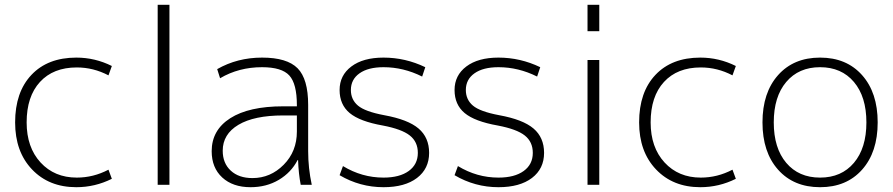

<svg xmlns="http://www.w3.org/2000/svg" viewBox="-20 -770 3720 800"><path d="M300 -489Q202 -489 146.5 -428.5Q91 -368 91 -260Q91 -156 149 -93Q207 -30 300 -30Q369 -30 432 -63L446 -25Q376 10 298 10Q184 10 113.5 -64Q43 -138 43 -260Q43 -386 111 -458Q179 -530 298 -530Q376 -530 446 -495L432 -456Q369 -489 300 -489Z M637 0V-750H686V0Z M1072 -530Q1176 -530 1220 -485.5Q1264 -441 1264 -333V-140Q1264 -70 1279 0H1233Q1224 -46 1222 -103H1220Q1193 -51 1141.5 -20.5Q1090 10 1024 10Q950 10 906 -30.5Q862 -71 862 -140Q862 -228 939.5 -277.5Q1017 -327 1160 -327H1217V-332Q1217 -421 1185.5 -455.5Q1154 -490 1072 -490Q975 -490 897 -444L885 -482Q969 -530 1072 -530ZM908 -142Q908 -90 941.5 -59Q975 -28 1032 -28Q1107 -28 1162 -83.5Q1217 -139 1217 -222V-289H1160Q1039 -289 973.5 -250Q908 -211 908 -142Z M1578 -530Q1669 -530 1752 -490L1739 -451Q1661 -490 1578 -490Q1514 -490 1478 -464.5Q1442 -439 1442 -395Q1442 -355 1471.5 -330Q1501 -305 1581 -290Q1680 -272 1724 -234.5Q1768 -197 1768 -133Q1768 -67 1717.5 -28.5Q1667 10 1578 10Q1480 10 1395 -40L1409 -78Q1488 -30 1578 -30Q1645 -30 1683 -57.5Q1721 -85 1721 -133Q1721 -179 1687.5 -205.5Q1654 -232 1575 -247Q1479 -264 1437 -299Q1395 -334 1395 -395Q1395 -456 1444 -493Q1493 -530 1578 -530Z M2057 -530Q2148 -530 2231 -490L2218 -451Q2140 -490 2057 -490Q1993 -490 1957 -464.5Q1921 -439 1921 -395Q1921 -355 1950.5 -330Q1980 -305 2060 -290Q2159 -272 2203 -234.5Q2247 -197 2247 -133Q2247 -67 2196.5 -28.5Q2146 10 2057 10Q1959 10 1874 -40L1888 -78Q1967 -30 2057 -30Q2124 -30 2162 -57.5Q2200 -85 2200 -133Q2200 -179 2166.5 -205.5Q2133 -232 2054 -247Q1958 -264 1916 -299Q1874 -334 1874 -395Q1874 -456 1923 -493Q1972 -530 2057 -530Z M2428 -640V-750H2477V-640ZM2428 0V-520H2477V0Z M2900 -489Q2802 -489 2746.5 -428.5Q2691 -368 2691 -260Q2691 -156 2749 -93Q2807 -30 2900 -30Q2969 -30 3032 -63L3046 -25Q2976 10 2898 10Q2784 10 2713.5 -64Q2643 -138 2643 -260Q2643 -386 2711 -458Q2779 -530 2898 -530Q2976 -530 3046 -495L3032 -456Q2969 -489 2900 -489Z M3538 -428.5Q3486 -490 3397 -490Q3308 -490 3256 -428.5Q3204 -367 3204 -260Q3204 -153 3256 -91.5Q3308 -30 3397 -30Q3486 -30 3538 -91.5Q3590 -153 3590 -260Q3590 -367 3538 -428.5ZM3572 -63Q3507 10 3397 10Q3287 10 3222 -63Q3157 -136 3157 -260Q3157 -384 3222 -457Q3287 -530 3397 -530Q3507 -530 3572 -457Q3637 -384 3637 -260Q3637 -136 3572 -63Z"/></svg>

Font: Mplus 1p Light
Style: Regular
Weight: 300
Version: Version 1.061